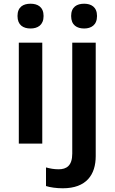

<svg xmlns="http://www.w3.org/2000/svg" viewBox="-20 -771 615 1031"><path d="M144 -751C105 -751 74 -734 74 -685C74 -636 105 -618 144 -618C182 -618 214 -636 214 -685C214 -734 182 -751 144 -751ZM362 -685C362 -636 393 -618 432 -618C469 -618 501 -636 501 -685C501 -734 469 -751 432 -751C393 -751 362 -734 362 -685ZM207 -542H81V0H207ZM317 240C444 240 494 167 494 67V-542H368V54C368 120 336 138 295 138C269 138 249 134 227 128V228C248 235 283 240 317 240Z"/></svg>

Font: Noto Sans Bengali UI SemiBold
Style: Regular
Weight: 600
Designer: Jelle Bosma - Monotype Design Team
Foundry: Monotype Imaging Inc.
Version: Version 2.003